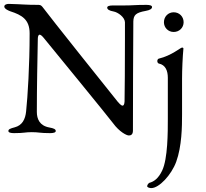

<svg xmlns="http://www.w3.org/2000/svg" viewBox="-20 -678 1055 985"><path d="M821 -564C821 -536 843 -514 871 -514C900 -514 922 -536 922 -564C922 -593 900 -615 871 -615C843 -615 821 -593 821 -564ZM914 -275C914 -320 917 -388 921 -429C921 -432 918 -434 914 -434C906 -434 861 -393 794 -377C790 -376 787 -370 787 -365C787 -359 790 -353 795 -352C829 -345 841 -315 841 -279V-69C841 0 841 136 812 197C793 237 770 254 746 260C744 261 735 269 735 277C735 284 749 287 756 287C796 287 859 220 884 152C913 72 914 -29 914 -91ZM616 -650H559C542 -650 530 -647 530 -639C530 -630 540 -623 563 -619C585 -615 620 -590 621 -564V-477C621 -365 620 -189 619 -157C618 -142 614 -136 609 -136C601 -136 589 -150 584 -156C564 -180 222 -609 203 -636C196 -645 191 -653 179 -653C107 -653 103 -656 25 -658C18 -658 2 -656 2 -644C2 -632 27 -622 33 -620C92 -601 132 -578 132 -507C132 -342 122 -182 114 -107C110 -66 94 -35 56 -25C33 -19 23 -15 23 -6C23 2 35 5 52 5C106 5 107 0 143 0C180 0 183 5 237 5C254 5 266 2 266 -6C266 -15 256 -20 233 -24C183 -33 169 -68 169 -104C169 -227 172 -380 174 -479C174 -487 176 -500 183 -500C188 -500 194 -496 204 -484C227 -456 542 -71 560 -46C592 -2 629 17 641 17C651 17 662 13 662 -8C662 -63 663 -544 664 -568C665 -601 677 -613 727 -622C750 -626 760 -633 760 -642C760 -650 748 -653 731 -653C670 -653 664 -650 616 -650Z"/></svg>

Font: EB Garamond 12
Style: Regular
Weight: 400
Version: Version 0.016+